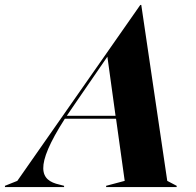

<svg xmlns="http://www.w3.org/2000/svg" viewBox="-106 -756 792 776"><path d="M-36 -25 -86 -5V0H153V-5L134 -10C57 -27 30 -79 156 -276H363L398 -25L323 -5V0H608V-5L570 -25L465 -736H461ZM164 -288 196 -335 328 -527 361 -288Z"/></svg>

Font: Nyght Serif Bold Italic
Style: Regular
Weight: 700
Italic angle: -16°
Designer: Maksym Kobuzan
Version: Version 0.410;Glyphs 3.1.2 (3151)